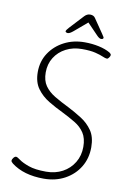

<svg xmlns="http://www.w3.org/2000/svg" viewBox="-94 -911 649 972"><g transform="rotate(10 230.0 -424.5)"><path d="M201 5Q98 5 35 -43Q25 -51 25 -57Q25 -63 31.5 -71.5Q38 -80 45 -80Q51 -80 67 -68Q83 -56 116.5 -44Q150 -32 207 -32Q254 -32 291 -52Q328 -72 349.5 -107.5Q371 -143 371 -188Q371 -232 353 -259.5Q335 -287 304 -305.5Q273 -324 235 -343Q199 -360 162.5 -382Q126 -404 102 -437Q78 -470 78 -522Q78 -577 106 -619.5Q134 -662 181 -686.5Q228 -711 286 -711Q325 -711 359.5 -703.5Q394 -696 418 -682Q427 -676 427 -670Q427 -665 421.5 -657Q416 -649 411 -649Q403 -649 388.5 -655.5Q374 -662 348 -668.5Q322 -675 279 -675Q233 -675 196.5 -656Q160 -637 139 -603.5Q118 -570 118 -527Q118 -485 136.5 -458.5Q155 -432 187.5 -412.5Q220 -393 263 -372Q298 -354 332 -332.5Q366 -311 388.5 -278.5Q411 -246 411 -193Q411 -136 384 -91.5Q357 -47 309.5 -21Q262 5 201 5ZM194 -742Q189 -742 185 -744Q181 -746 181 -749Q181 -755 195 -770L260 -840Q273 -854 289 -854Q307 -854 315 -842L365 -769Q368 -763 372 -758Q376 -753 376 -750Q376 -742 364 -742Q355 -742 341 -757L287 -813L221 -757Q203 -742 194 -742Z"/></g></svg>

Font: Asap Semi Condensed Semi Condensed Thin
Style: Italic
Weight: 100
Width: 4
Italic angle: -6°
Designer: Pablo Cosgaya
Foundry: Omnibus-Type
Version: Version 3.001; ttfautohint (v1.8.4.7-5d5b)